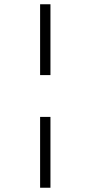

<svg xmlns="http://www.w3.org/2000/svg" viewBox="-20 -880 424 900"><path d="M168 -528H216.5V-860H168ZM168 0H216.5V-332H168Z"/></svg>

Font: Spartan Light
Style: Regular
Weight: 300
Designer: Matt Bailey, Mirko Velimirovic
Foundry: Matt Bailey
Version: Version 1.003; ttfautohint (v1.8.3)